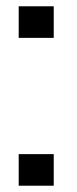

<svg xmlns="http://www.w3.org/2000/svg" viewBox="-20 -591 246 611"><path d="M39.5 -100.5V0H151V-100.5ZM39.5 -571V-470.5H151V-571Z"/></svg>

Font: Anybody Medium
Style: Regular
Weight: 500
Designer: Tyler Finck
Foundry: Etcetera Type Company
Version: Version 1.110